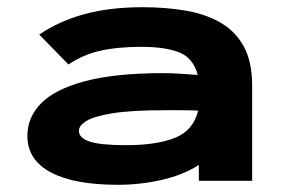

<svg xmlns="http://www.w3.org/2000/svg" viewBox="-20 -502 790 533"><path d="M307 11Q186 11 121 -23.5Q56 -58 56 -125Q56 -176 94 -215Q132 -254 215.5 -276.5Q299 -299 434 -299Q452 -299 477.5 -297.5Q503 -296 529 -294Q516 -342 476.5 -357Q437 -372 373 -372Q306 -372 258 -361Q210 -350 170 -323L89 -406Q143 -443 213.5 -462.5Q284 -482 376 -482Q440 -482 495.5 -472.5Q551 -463 592.5 -439Q634 -415 657 -372.5Q680 -330 680 -264V0H532V-44Q488 -16 428.5 -2.5Q369 11 307 11ZM199 -139Q199 -119 229 -109Q259 -99 330 -99Q415 -99 466 -119.5Q517 -140 530 -195Q506 -196 481 -196Q456 -196 437 -196Q344 -196 292 -187.5Q240 -179 219.5 -166Q199 -153 199 -139Z"/></svg>

Font: Inconsolata ExtraExpanded Black
Style: Regular
Weight: 900
Width: 8
Monospace: yes
Designer: Raph Levien, Cyreal, Brenton Simpson
Foundry: Raph Levien, Cyreal, Google
Version: Version 3.001; ttfautohint (v1.8.2.53-6de2)